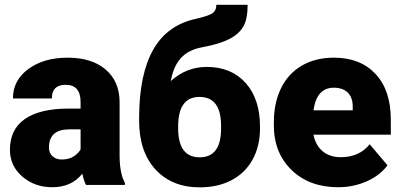

<svg xmlns="http://www.w3.org/2000/svg" viewBox="-20 -782 1693 812"><path d="M343.8 0Q335 -16.1 328.1 -47.4Q282.7 9.8 201.2 9.8Q126.5 9.8 74.2 -35.4Q22 -80.6 22 -148.9Q22 -234.9 85.4 -278.8Q148.9 -322.8 270 -322.8H320.8V-350.6Q320.8 -423.3 257.8 -423.3Q199.2 -423.3 199.2 -365.7H34.7Q34.7 -442.4 99.9 -490.2Q165 -538.1 266.1 -538.1Q367.2 -538.1 425.8 -488.8Q484.4 -439.5 485.8 -353.5V-119.6Q486.8 -46.9 508.3 -8.3V0ZM240.7 -107.4Q271.5 -107.4 291.7 -120.6Q312 -133.8 320.8 -150.4V-234.9H272.9Q187 -234.9 187 -157.7Q187 -135.3 202.1 -121.3Q217.3 -107.4 240.7 -107.4Z M854.5 -499Q958 -499 1018.8 -431.2Q1079.6 -363.3 1079.6 -246.1V-239.3Q1079.6 -165 1048.8 -108.2Q1018.1 -51.3 960.2 -20.5Q902.3 10.3 824.7 10.3Q707.5 10.3 637.9 -64.9Q568.4 -140.1 568.4 -272V-287.6Q569.3 -468.3 627.9 -571.8Q686.5 -675.3 807.1 -702.1Q861.3 -714.4 878.2 -725.8Q895 -737.3 895 -761.7H1027.3Q1027.3 -700.7 1008.5 -668.9Q989.7 -637.2 949 -616.5Q908.2 -595.7 834.5 -582Q776.4 -571.3 744.9 -536.4Q713.4 -501.5 702.1 -439Q768.1 -499 854.5 -499ZM823.7 -372.1Q733.4 -372.1 733.4 -247.1V-239.3Q733.4 -116.7 824.7 -116.7Q913.1 -116.7 915 -233.9V-249.5Q915 -372.1 823.7 -372.1Z M1410.2 9.8Q1288.6 9.8 1213.4 -62.7Q1138.2 -135.3 1138.2 -251.5V-265.1Q1138.2 -346.2 1168.2 -408.2Q1198.2 -470.2 1255.9 -504.2Q1313.5 -538.1 1392.6 -538.1Q1503.9 -538.1 1568.4 -469Q1632.8 -399.9 1632.8 -276.4V-212.4H1305.7Q1314.5 -168 1344.2 -142.6Q1374 -117.2 1421.4 -117.2Q1499.5 -117.2 1543.5 -171.9L1618.7 -83Q1587.9 -40.5 1531.5 -15.4Q1475.1 9.8 1410.2 9.8ZM1391.6 -411.1Q1319.3 -411.1 1305.7 -315.4H1471.7V-328.1Q1472.7 -367.7 1451.7 -389.4Q1430.7 -411.1 1391.6 -411.1Z"/></svg>

Font: Roboto Black
Style: Regular
Weight: 900
Designer: Google
Version: Version 2.134; 2016